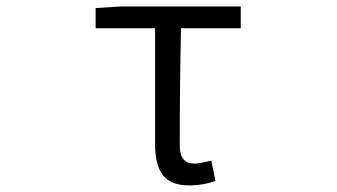

<svg xmlns="http://www.w3.org/2000/svg" viewBox="-20 -560 1040 593"><path d="M564.5 12.7Q507.8 12.7 483.4 -18.6Q459 -49.8 459 -115.2V-472.7H275.4V-535.2L352.5 -540H723.6V-472.7H539.1Q535.2 -304.7 535.2 -109.4Q535.2 -54.7 581.1 -54.7Q593.8 -54.7 632.8 -63.5L645.5 -1Q606.4 12.7 564.5 12.7Z"/></svg>

Font: Gen Shin Gothic Monospace Normal
Style: Regular
Weight: 350
Designer: [Source Han Sans]
Ryoko NISHIZUKA  (kana & ideographs); Paul D. Hunt (Latin, Greek & Cyrillic); Wenlong ZHANG  (bopomofo
Version: Version 1.002.20150607